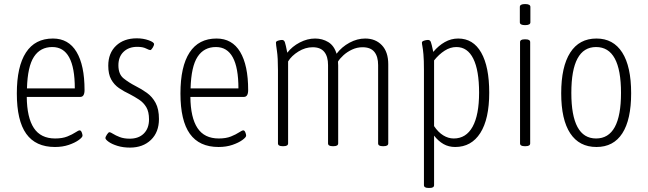

<svg xmlns="http://www.w3.org/2000/svg" viewBox="-20 -719 3195 947"><path d="M251 6Q156 6 109.5 -59Q63 -124 63 -258Q63 -391 108 -460Q153 -529 241 -529Q318 -529 357.5 -463Q397 -397 397 -275Q397 -241 376 -241H112Q113 -139 147 -87.5Q181 -36 252 -36Q288 -36 312.5 -46Q337 -56 352 -66Q367 -76 373 -76Q379 -76 383 -66.5Q387 -57 387 -50Q387 -42 368.5 -28.5Q350 -15 319.5 -4.5Q289 6 251 6ZM113 -283H349Q349 -487 238 -487Q179 -487 147.5 -439Q116 -391 113 -283Z M621 9Q587 9 559.5 0.5Q532 -8 516 -19.5Q500 -31 500 -38Q500 -44 507.5 -55.5Q515 -67 520 -67Q525 -67 537.5 -59Q550 -51 570.5 -43Q591 -35 620 -35Q664 -35 689.5 -60.5Q715 -86 715 -130Q715 -168 701.5 -190.5Q688 -213 666 -227.5Q644 -242 619 -255Q591 -268 567 -284.5Q543 -301 528.5 -327Q514 -353 514 -395Q514 -457 552.5 -493.5Q591 -530 655 -530Q686 -530 713 -520.5Q740 -511 740 -501Q740 -495 733 -483.5Q726 -472 721 -472Q716 -472 700 -480Q684 -488 657 -488Q615 -488 589.5 -463.5Q564 -439 564 -397Q564 -353 589.5 -332.5Q615 -312 648 -295Q678 -280 704.5 -261Q731 -242 747.5 -211.5Q764 -181 764 -132Q764 -67 724.5 -29Q685 9 621 9Z M1058 6Q963 6 916.5 -59Q870 -124 870 -258Q870 -391 915 -460Q960 -529 1048 -529Q1125 -529 1164.5 -463Q1204 -397 1204 -275Q1204 -241 1183 -241H919Q920 -139 954 -87.5Q988 -36 1059 -36Q1095 -36 1119.5 -46Q1144 -56 1159 -66Q1174 -76 1180 -76Q1186 -76 1190 -66.5Q1194 -57 1194 -50Q1194 -42 1175.5 -28.5Q1157 -15 1126.5 -4.5Q1096 6 1058 6ZM920 -283H1156Q1156 -487 1045 -487Q986 -487 954.5 -439Q923 -391 920 -283Z M1373 2Q1351 2 1351 -12V-373Q1351 -435 1346 -467.5Q1341 -500 1341 -509Q1341 -515 1351.5 -518.5Q1362 -522 1371 -522Q1381 -522 1385 -511Q1389 -500 1397 -459Q1421 -490 1458.5 -509.5Q1496 -529 1534 -529Q1570 -529 1599 -511.5Q1628 -494 1640 -454Q1666 -488 1704 -508.5Q1742 -529 1781 -529Q1832 -529 1863.5 -496Q1895 -463 1895 -402V-12Q1895 2 1873 2H1867Q1845 2 1845 -12V-398Q1845 -440 1826.5 -463Q1808 -486 1768 -486Q1741 -486 1716.5 -474.5Q1692 -463 1674 -446.5Q1656 -430 1647 -415Q1647 -410 1647.5 -405.5Q1648 -401 1648 -396V-12Q1648 2 1626 2H1620Q1598 2 1598 -12V-398Q1598 -440 1579.5 -463Q1561 -486 1522 -486Q1486 -486 1452 -465Q1418 -444 1401 -416V-12Q1401 2 1379 2Z M2093 208Q2071 208 2071 194V-373Q2071 -424 2068.5 -451Q2066 -478 2063.5 -490.5Q2061 -503 2061 -509Q2061 -515 2071.5 -518.5Q2082 -522 2091 -522Q2101 -522 2105 -512Q2109 -502 2117 -463Q2143 -494 2174 -511.5Q2205 -529 2240 -529Q2314 -529 2353.5 -459.5Q2393 -390 2393 -262Q2393 -132 2349 -63Q2305 6 2225 6Q2193 6 2167.5 -8.5Q2142 -23 2121 -50V194Q2121 208 2100 208ZM2218 -36Q2279 -36 2311 -94Q2343 -152 2343 -262Q2343 -372 2314.5 -429.5Q2286 -487 2231 -487Q2201 -487 2173 -469Q2145 -451 2121 -421V-97Q2141 -67 2166 -51.5Q2191 -36 2218 -36Z M2567 2Q2545 2 2545 -12V-511Q2545 -525 2567 -525H2573Q2595 -525 2595 -511V-12Q2595 2 2573 2ZM2570 -595Q2544 -595 2544 -609V-685Q2544 -699 2570 -699Q2596 -699 2596 -685V-609Q2596 -595 2570 -595Z M2922 6Q2837 6 2792.5 -61.5Q2748 -129 2748 -259Q2748 -390 2792.5 -459.5Q2837 -529 2922 -529Q3005 -529 3049 -460Q3093 -391 3093 -259Q3093 -129 3049.5 -61.5Q3006 6 2922 6ZM2920 -36Q3043 -36 3043 -261Q3043 -487 2920 -487Q2798 -487 2798 -261Q2798 -36 2920 -36Z"/></svg>

Font: Asap Condensed ExtraLight
Style: Regular
Weight: 200
Width: 3
Designer: Pablo Cosgaya
Foundry: Omnibus-Type
Version: Version 3.001; ttfautohint (v1.8.4.7-5d5b)